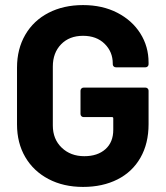

<svg xmlns="http://www.w3.org/2000/svg" viewBox="-20 -728 652 756"><path d="M47 -238V-462Q47 -535 79.5 -591Q112 -647 171 -677.5Q230 -708 307 -708Q383 -708 441.5 -678Q500 -648 532.5 -596.5Q565 -545 565 -482V-475Q565 -470 561.5 -466.5Q558 -463 553 -463H436Q431 -463 427.5 -466.5Q424 -470 424 -475V-478Q424 -524 392 -555.5Q360 -587 307 -587Q253 -587 220.5 -553.5Q188 -520 188 -466V-234Q188 -180 223 -146.5Q258 -113 312 -113Q364 -113 395 -140.5Q426 -168 426 -217V-262Q426 -267 421 -267H309Q304 -267 300.5 -270.5Q297 -274 297 -279V-371Q297 -376 300.5 -379.5Q304 -383 309 -383H553Q558 -383 561.5 -379.5Q565 -376 565 -371V-239Q565 -163 533 -107Q501 -51 442.5 -21.5Q384 8 307 8Q230 8 171 -23Q112 -54 79.5 -109.5Q47 -165 47 -238Z"/></svg>

Font: Amber EN
Style: Bold
Weight: 700
Designer: Jeremy Tribby
Foundry: Tribby Type
Version: Version 1.408 November 24, 2021